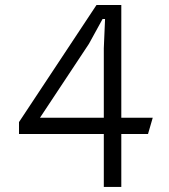

<svg xmlns="http://www.w3.org/2000/svg" viewBox="-20 -735 665 755"><path d="M54.7 -254.9 359.4 -715.3H457V-272H580.6L562 -208H457V0H388.2V-208H54.7ZM388.2 -272V-545.4L393.1 -660.2H383.3L329.6 -562.5L137.2 -272Z"/></svg>

Font: Proza Libre
Style: Light
Weight: 300
Designer: Jasper de Waard
Foundry: Jasper de Waard
Version: Version 1.000; ttfautohint (v1.4.1.8-43bc)